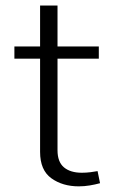

<svg xmlns="http://www.w3.org/2000/svg" viewBox="-20 -658 424 683"><path d="M327.1 -49.3 335.9 -6.3Q318.4 -1.5 299.1 1.7Q279.8 4.9 260.3 4.9Q202.6 4.9 162.6 -23.9Q122.6 -52.7 122.6 -117.7V-449.2H31.2V-492.7H122.6V-638.2H184.6V-492.7H331.5V-449.2H184.6V-123.5Q184.6 -82 207.5 -62.7Q230.5 -43.5 271 -43.5Q286.1 -43.5 301.8 -45.4Q317.4 -47.4 327.1 -49.3Z"/></svg>

Font: Estedad-FD Light
Style: Regular
Weight: 300
Designer: Amin Abedi
Version: Version 7.3